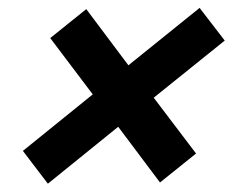

<svg xmlns="http://www.w3.org/2000/svg" viewBox="-20 -534 604 474"><path d="M98.2 -80.5 36.5 -161.5 209 -301 104 -440 193 -511.5 297 -372.8 472.8 -514.5 534.8 -433.8 359.5 -292.8 464 -155 375 -83.5 271.8 -221Z"/></svg>

Font: Ubuntu Sans
Style: Italic
Weight: 400
Italic angle: -13.5°
Designer: Dalton Maag Ltd
Foundry: Dalton Maag Ltd
Version: Version 1.006